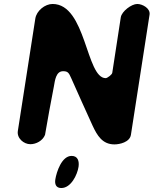

<svg xmlns="http://www.w3.org/2000/svg" viewBox="-20 -727 774 968"><path d="M259 177C255 201 262 221 289 221C338 221 370 154 376 114C380 86 373 59 341 59C291 59 265 140 259 177ZM245 -707C207 -707 164 -673 158 -633L70 -67C64 -30 100 0 133 0C162 0 195 -17 207 -47C213 -84 244 -256 252 -293C257 -321 262 -368 298 -368C321 -368 327 -361 339 -333C354 -297 431 -129 447 -93C470 -44 496 1 557 1C583 1 634 -10 640 -47L734 -653C739 -685 698 -707 672 -707C643 -707 594 -670 589 -640L546 -360C545 -351 521 -333 513 -333C413 -333 415 -707 245 -707Z"/></svg>

Font: Asimov Print
Style: Regular
Weight: 500
Designer: Google
Version: Version 2.000980: 2014